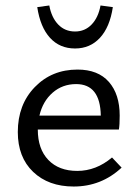

<svg xmlns="http://www.w3.org/2000/svg" viewBox="-20 -676 508 701"><path d="M254 -499Q198 -499 162.5 -538Q127 -577 116 -650L160 -656Q168 -612 192.5 -586.5Q217 -561 254 -561Q290 -561 314.5 -586.5Q339 -612 347 -656L392 -650Q381 -577 345 -538Q309 -499 254 -499ZM389 -101 424 -64Q350 5 249 5Q157 5 101 -48.5Q45 -102 45 -194Q45 -294 107 -358Q169 -422 263 -422Q338 -422 377.5 -377Q417 -332 417 -254Q417 -219 414 -203H118Q118 -132 156.5 -92Q195 -52 262 -52Q331 -52 389 -101ZM258 -369Q208 -369 172 -337.5Q136 -306 124 -254H348Q346 -369 258 -369Z"/></svg>

Font: EauTestText Medium
Style: Regular
Weight: 500
Designer: Christian Thalmann (Catharsis Fonts)
Version: Version 0.001;PS 000.001;hotconv 1.0.88;makeotf.lib2.5.64775